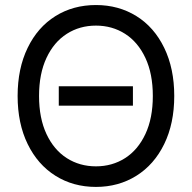

<svg xmlns="http://www.w3.org/2000/svg" viewBox="-20 -737 767 767"><path d="M511 -314.9H214.8V-392.3H511ZM363.3 9.7Q272.4 9.7 201.5 -34.9Q130.5 -79.4 90.5 -161.6Q50.4 -243.8 50.4 -353.6Q50.4 -463.4 90.5 -545.9Q130.5 -628.5 201.5 -672.7Q272.4 -716.9 363.3 -716.9Q453.7 -716.9 524.9 -672.7Q596 -628.5 636 -545.9Q676.1 -463.4 676.1 -353.6Q676.1 -243.8 636 -161.6Q596 -79.4 524.9 -34.9Q453.7 9.7 363.3 9.7ZM363.3 -634.7Q298.3 -634.7 246.9 -601.9Q195.4 -569.1 165.7 -505.7Q136 -442.3 136 -353.6Q136 -264.8 165.7 -201.5Q195.4 -138.1 246.9 -105.3Q298.3 -72.5 363.3 -72.5Q428.2 -72.5 479.6 -105.3Q531.1 -138.1 560.8 -201.5Q590.5 -264.8 590.5 -353.6Q590.5 -442.3 560.8 -505.7Q531.1 -569.1 479.6 -601.9Q428.2 -634.7 363.3 -634.7Z"/></svg>

Font: Pretendard Variable
Style: Regular
Weight: 400
Designer: Base glyphs from Inter by Rasmus Andersson; Hangul glyphs from Noto Sans CJK(Source Han Sans) by Jang Soo-young and Kang
Foundry: Kil Hyung-jin
Version: Version 1.100;FEAKit 1.0